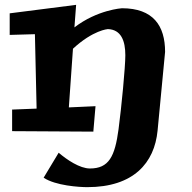

<svg xmlns="http://www.w3.org/2000/svg" viewBox="-20 -532 790 792"><path d="M264 -89 281 -331C364 -408 425 -412 425 -412C480 -410 497 -363 497 -304C497 -255 481 -89 469 1C454 114 429 163 351 163C309 163 256 127 222 98L160 201C209 234 308 240 340 240C531 240 617 140 630 7L661 -318C661 -426 612 -498 483 -498C483 -498 382 -492 287 -419L294 -512L20 -477V-388L124 -391L131 -84L30 -80V9L365 11L374 -94Z"/></svg>

Font: Peralta
Style: Regular
Weight: 400
Designer: Astigmatic (AOETI)
Foundry: Astigmatic (AOETI)
Version: Version 1.000